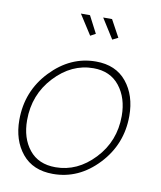

<svg xmlns="http://www.w3.org/2000/svg" viewBox="-83 -798 731 874"><g transform="rotate(10 282.5 -360.5)"><path d="M220 -731H262L303 -652L279 -639ZM323 -731H364L407 -652L381 -639ZM28 -206Q28 -339 118 -433.5Q208 -528 326 -528Q418 -528 468 -466.5Q518 -405 518 -310Q518 -179 429 -84.5Q340 10 221 10Q128 10 78 -51Q28 -112 28 -206ZM484 -304Q484 -387 441 -441.5Q398 -496 320 -496Q219 -496 141 -412.5Q63 -329 63 -211Q63 -128 105.5 -75Q148 -22 227 -22Q328 -22 406 -104.5Q484 -187 484 -304Z"/></g></svg>

Font: Raleway-v4020 ExtraLight
Style: Italic
Weight: 275
Italic angle: -12°
Designer: Matt McInerney, Pablo Impallari, Rodrigo Fuenzalida
Foundry: Matt McInerney, Pablo Impallari, Rodrigo Fuenzalida
Version: Version 4.020;PS 004.020;hotconv 1.0.88;makeotf.lib2.5.64775